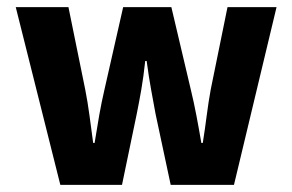

<svg xmlns="http://www.w3.org/2000/svg" viewBox="-20 -516 816 536"><path d="M148.4 0 24 -496H171.1L217.9 -266.2Q224.8 -231 229.7 -194.5Q234.6 -158.1 240.1 -116.9H244.1Q250.6 -158.1 257.1 -194.8Q263.6 -231.6 271.7 -266.2L323.8 -496H458.4L512.6 -266.2Q521.1 -231 528.1 -194.5Q535.1 -158.1 542.1 -116.9H546.1Q552.6 -158.1 557.2 -194.5Q561.9 -231 568.3 -266.2L615.1 -496H752L633.2 0H456.5L414.3 -197.8Q407.9 -231.9 401.7 -266.5Q395.4 -301.1 389.4 -345.8H385.4Q380.6 -301.1 374.6 -266.5Q368.6 -231.9 361.7 -197.8L320.6 0Z"/></svg>

Font: Source Sans 3 Variable
Style: Regular
Weight: 200
Designer: Paul D. Hunt
Foundry: Adobe Systems Incorporated
Version: Version 3.026